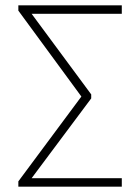

<svg xmlns="http://www.w3.org/2000/svg" viewBox="-20 -702 527 722"><path d="M438 -650H99L323 -347V-332L99 -32H438V0H49V-20L286 -339L49 -662V-682H438Z"/></svg>

Font: FiraSans
Style: Regular
Weight: 200
Designer: Carrois Corporate & Edenspiekermann AG
Foundry: Carrois Corporate GbR & Edenspiekermann AG
Version: Version 3.106;PS 003.106;hotconv 1.0.70;makeotf.lib2.5.58329